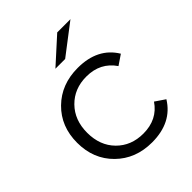

<svg xmlns="http://www.w3.org/2000/svg" viewBox="-206 -851 975 975"><g transform="rotate(-45 281.5 -363.0)"><path d="M234 -607 371 -731H466L304 -607ZM317 5Q199 5 122.5 -70.5Q46 -146 46 -263Q46 -380 122.5 -455Q199 -530 317 -530Q460 -530 523 -426L470 -390Q417 -468 317 -468Q230 -468 174 -411Q118 -354 118 -263Q118 -171 174 -114.5Q230 -58 317 -58Q418 -58 470 -135L523 -99Q459 5 317 5Z"/></g></svg>

Font: Montserrat Alternates
Style: Regular
Weight: 400
Designer: Julieta Ulanovsky
Foundry: Julieta Ulanovsky
Version: Version 7.200;PS 007.200;hotconv 1.0.88;makeotf.lib2.5.64775